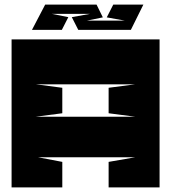

<svg xmlns="http://www.w3.org/2000/svg" viewBox="-20 -809 740 829"><path d="M564 -445H134L249 -430V-320L134 -305H564L449 -320V-430ZM669 -639V0H449V-110L564 -130H144L249 -110V0H30V-639ZM290 -735 368 -749H204L275 -735L247 -680H118L175 -789H397L424 -734L355 -720H519L441 -734L469 -789H599L545 -680H318Z"/></svg>

Font: Banana Brick
Style: Regular
Weight: 400
Designer: artmaker
Foundry: artmaker
Version: Version 4.000 2011 initial release